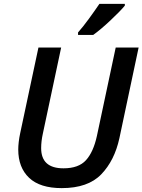

<svg xmlns="http://www.w3.org/2000/svg" viewBox="-20 -959 734 989"><path d="M298 10Q433 10 501.5 -61Q570 -132 595 -247L694 -714H576L479 -258Q461 -176 423 -134Q385 -92 307 -92Q192 -92 192 -196Q192 -232 201 -272L295 -714H178L84 -273Q79 -250 76.5 -228Q74 -206 74 -189Q74 -96 130 -43Q186 10 298 10ZM382 -779H460Q498 -806 549.5 -854.5Q601 -903 623 -930V-939H492Q469 -905 438 -862.5Q407 -820 382 -792Z"/></svg>

Font: Noto Sans UI Medium
Style: Italic
Weight: 500
Italic angle: -12°
Designer: Monotype Design Team
Foundry: Monotype Imaging Inc.
Version: Version 1.901